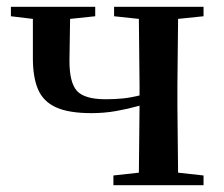

<svg xmlns="http://www.w3.org/2000/svg" viewBox="-20 -547 661 567"><path d="M316.9 -499V-526.9H581.1V-499L505.9 -491.2L503.9 -295.9V-231.9L505.9 -37.1L581.1 -28.8V0H314.9V-28.8L390.1 -37.1L392.1 -234.9Q356.9 -225.1 322.3 -219Q287.6 -212.9 250 -212.9Q183.1 -212.9 145.5 -230Q107.9 -247.1 92.5 -282.7Q77.1 -318.4 77.1 -375V-491.2L12.2 -499V-526.9H261.2V-499L187 -491.2L185.1 -367.2Q185.1 -302.7 207.5 -278.3Q230 -253.9 292 -253.9Q318.8 -253.9 342.8 -256.3Q366.7 -258.8 392.1 -265.1V-295.9L390.1 -491.2Z"/></svg>

Font: Source Han Serif TW SemiBold
Style: Regular
Weight: 600
Designer: Ryoko NISHIZUKA Ë•øÂ°öÊ∂ºÂ≠ê (kana & ideographs); Frank Grie√ühammer (Latin, Greek & Cyrillic); Wenlong ZHANG Âº†ÊñáÈæô 
Foundry: Adobe
Version: Version 2.003;hotconv 1.1.1;makeotfexe 2.6.0